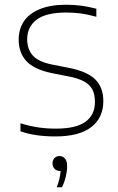

<svg xmlns="http://www.w3.org/2000/svg" viewBox="-20 -568 501 812"><path d="M66.5 -12.5V-46.5Q108.5 -34 143.2 -29Q178 -24 216.5 -24Q301.5 -24 341.5 -53Q381.5 -82 381.5 -137Q381.5 -168 371 -188.8Q360.5 -209.5 336.5 -223Q312.5 -236.5 271.5 -244.5L198 -259Q124.5 -274.5 91.8 -309.5Q59 -344.5 59 -401Q59 -444 80.5 -477Q102 -510 147.2 -529Q192.5 -548 260 -548Q325.5 -548 387.5 -531V-497Q352 -507 322.8 -511Q293.5 -515 260 -515Q174 -515 134.5 -484.5Q95 -454 95 -402Q95 -360 118.5 -333.5Q142 -307 200 -295L274 -280.5Q350.5 -265 383.8 -231.2Q417 -197.5 417 -140.5Q417 -70 366 -30.5Q315 9 214 9Q172.5 9 136.8 4Q101 -1 66.5 -12.5ZM264 135Q264 154 258.5 178Q253 202 242 224H220Q234 188.5 236.5 155H233Q219.5 155 210.8 146Q202 137 202 123Q202 109.5 210.2 100.8Q218.5 92 231 92Q246.5 92 255.2 103Q264 114 264 135Z"/></svg>

Font: Encode Sans Semi Expanded Thin
Style: Regular
Weight: 250
Width: 6
Designer: Multiple Designers
Foundry: Impallari Type
Version: Version 2.000